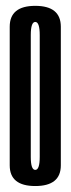

<svg xmlns="http://www.w3.org/2000/svg" viewBox="-20 -626 241 650"><path d="M99.4 3.8Q12.9 3.8 12.9 -66.2Q12.9 -136.2 12.9 -300.6Q12.9 -464.9 12.9 -535.6Q12.9 -606.2 99.4 -606.2Q185.9 -606.2 185.9 -535.6Q185.9 -464.9 185.9 -300.6Q185.9 -136.2 185.9 -66.2Q185.9 3.8 99.4 3.8ZM99.4 -50.8Q114.5 -50.8 114.5 -94.8Q114.5 -138.9 114.5 -300.6Q114.5 -462.3 114.5 -507Q114.5 -551.7 99.4 -551.7Q84.2 -551.7 84.2 -507Q84.2 -462.3 84.2 -300.6Q84.2 -138.9 84.2 -94.8Q84.2 -50.8 99.4 -50.8Z"/></svg>

Font: Anybody UltraCondensed Thin
Style: Regular
Weight: 100
Width: 1
Designer: Tyler Finck
Foundry: Etcetera Type Company
Version: Version 1.110